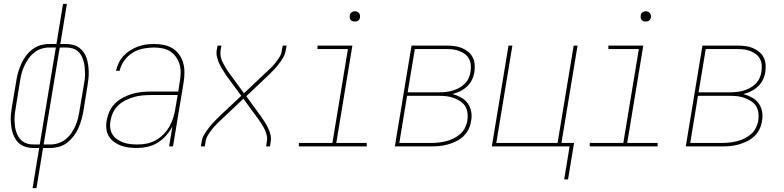

<svg xmlns="http://www.w3.org/2000/svg" viewBox="-20 -755 4040 990"><path d="M148 215 182 8H151Q133 8 116 3.5Q99 -1 85 -11Q71 -21 61.5 -35.5Q52 -50 46.5 -66Q41 -82 38.5 -99.5Q36 -117 35.5 -135Q35 -153 37 -171.5Q39 -190 42 -208L64 -338Q67 -360 73.5 -382Q80 -404 89.5 -425.5Q99 -447 113.5 -466.5Q128 -486 147 -500.5Q166 -515 188.5 -521.5Q211 -528 233 -528H271L305 -735H325L291 -528H322Q340 -528 357.5 -523.5Q375 -519 388.5 -509Q402 -499 412 -484.5Q422 -470 427 -454Q432 -438 434.5 -420.5Q437 -403 437.5 -385Q438 -367 436 -348.5Q434 -330 431 -312L410 -182Q406 -160 400 -138Q394 -116 384.5 -94.5Q375 -73 360 -53.5Q345 -34 326.5 -19.5Q308 -5 285 1.5Q262 8 240 8H202L168 215ZM205 -10H240Q260 -10 280.5 -16.5Q301 -23 318 -36.5Q335 -50 347.5 -68Q360 -86 368.5 -105.5Q377 -125 382 -145Q387 -165 390 -185L412 -315Q415 -331 417 -347Q419 -363 418.5 -379Q418 -395 416.5 -410.5Q415 -426 410.5 -441Q406 -456 399 -469Q392 -482 380.5 -491.5Q369 -501 353.5 -505.5Q338 -510 322 -510H288ZM185 -10 268 -510H233Q213 -510 193 -503.5Q173 -497 156 -483.5Q139 -470 126.5 -452Q114 -434 105 -414.5Q96 -395 91 -375Q86 -355 83 -335L62 -205Q59 -189 57 -173Q55 -157 55 -141Q55 -125 56.5 -109.5Q58 -94 62.5 -79Q67 -64 74.5 -51Q82 -38 93.5 -28.5Q105 -19 120 -14.5Q135 -10 151 -10Z M687 8Q665 8 644 5.5Q623 3 604 -4Q585 -11 568.5 -23Q552 -35 541.5 -52Q531 -69 528.5 -90.5Q526 -112 530 -133Q534 -157 544.5 -180.5Q555 -204 573.5 -222Q592 -240 615 -252Q638 -264 662 -271Q686 -278 710.5 -280.5Q735 -283 759 -283H899L907 -334Q911 -357 911.5 -379.5Q912 -402 906 -422.5Q900 -443 888 -460.5Q876 -478 858.5 -489.5Q841 -501 819 -505.5Q797 -510 775 -510Q747 -510 718.5 -504.5Q690 -499 664.5 -483.5Q639 -468 621 -443Q603 -418 597 -390H578Q583 -411 592.5 -431Q602 -451 617.5 -467.5Q633 -484 652.5 -496Q672 -508 692.5 -515.5Q713 -523 734 -525.5Q755 -528 776 -528Q802 -528 826 -523Q850 -518 870 -505.5Q890 -493 904 -473.5Q918 -454 924.5 -430.5Q931 -407 931 -382Q931 -357 927 -331L872 0H852L869 -103Q856 -78 836.5 -56Q817 -34 792.5 -19Q768 -4 740.5 2Q713 8 687 8ZM690 -10Q714 -10 738 -15Q762 -20 783.5 -32Q805 -44 823 -62.5Q841 -81 853.5 -102.5Q866 -124 873 -147.5Q880 -171 884 -194L896 -265H759Q737 -265 715 -263Q693 -261 671.5 -255Q650 -249 628.5 -238.5Q607 -228 590 -212Q573 -196 563 -175Q553 -154 550 -132Q546 -113 548.5 -94.5Q551 -76 560.5 -61Q570 -46 585 -36Q600 -26 617 -20Q634 -14 652.5 -12Q671 -10 690 -10Z M1016 0 1020 -26Q1023 -45 1033.5 -62Q1044 -79 1056 -95Q1068 -111 1082 -125.5Q1096 -140 1110 -154L1224 -261L1146 -367Q1137 -381 1128 -395.5Q1119 -410 1111.5 -425.5Q1104 -441 1099.5 -458.5Q1095 -476 1097 -494L1102 -520H1122L1117 -494Q1115 -477 1118.5 -461Q1122 -445 1129.5 -431Q1137 -417 1145 -403.5Q1153 -390 1162 -378L1238 -274L1349 -379Q1362 -391 1375.5 -404Q1389 -417 1400.5 -431.5Q1412 -446 1421.5 -461.5Q1431 -477 1433 -494L1438 -520H1458L1453 -494Q1450 -475 1440 -458Q1430 -441 1417.5 -425Q1405 -409 1391.5 -394.5Q1378 -380 1363 -366L1250 -259L1327 -153Q1337 -139 1346 -124.5Q1355 -110 1362.5 -94.5Q1370 -79 1374.5 -61.5Q1379 -44 1376 -26L1372 0H1352L1356 -26Q1359 -43 1355 -59Q1351 -75 1344 -89Q1337 -103 1328.5 -116.5Q1320 -130 1311 -142L1235 -246L1124 -141Q1111 -129 1098 -116Q1085 -103 1073.5 -88.5Q1062 -74 1052.5 -58.5Q1043 -43 1040 -26L1036 0Z M1871 0H1521V-18H1694L1774 -502H1617V-520H1797L1714 -18H1871ZM1809 -644Q1803 -644 1797.5 -646Q1792 -648 1788 -652.5Q1784 -657 1783.5 -663.5Q1783 -670 1784 -676Q1784 -681 1786.5 -685Q1789 -689 1793 -691.5Q1797 -694 1801 -695.5Q1805 -697 1810 -697Q1816 -697 1821.5 -694.5Q1827 -692 1831 -687.5Q1835 -683 1836 -676.5Q1837 -670 1836 -664Q1835 -659 1832.5 -655Q1830 -651 1826.5 -648.5Q1823 -646 1818.5 -645Q1814 -644 1809 -644Z M2016 0 2102 -520H2282Q2302 -520 2322 -517.5Q2342 -515 2360 -508Q2378 -501 2393 -489Q2408 -477 2417 -460Q2426 -443 2427.5 -423Q2429 -403 2426 -383Q2423 -363 2413.5 -343.5Q2404 -324 2388 -309Q2372 -294 2352.5 -284.5Q2333 -275 2313 -270Q2336 -264 2357 -252.5Q2378 -241 2391.5 -222.5Q2405 -204 2409.5 -180Q2414 -156 2409 -131Q2406 -109 2396 -88.5Q2386 -68 2369 -52Q2352 -36 2331 -26Q2310 -16 2288.5 -10Q2267 -4 2245.5 -2Q2224 0 2203 0ZM2082 -279H2246Q2263 -279 2280.5 -281Q2298 -283 2314.5 -288Q2331 -293 2347 -301.5Q2363 -310 2376 -323Q2389 -336 2396.5 -352.5Q2404 -369 2406 -385Q2409 -403 2407.5 -420Q2406 -437 2398.5 -451.5Q2391 -466 2377.5 -476Q2364 -486 2348.5 -492Q2333 -498 2316 -500Q2299 -502 2282 -502H2119ZM2039 -18H2203Q2222 -18 2241.5 -20Q2261 -22 2280.5 -27Q2300 -32 2318.5 -41Q2337 -50 2352.5 -63.5Q2368 -77 2377.5 -96Q2387 -115 2390 -134Q2393 -154 2390.5 -173.5Q2388 -193 2378 -208.5Q2368 -224 2352 -234Q2336 -244 2318 -250.5Q2300 -257 2281 -259Q2262 -261 2242 -261H2079Z M2889 170 2917 0H2516L2602 -520H2622L2539 -18H2855L2938 -520H2958L2875 -18H2940L2909 170Z M3371 0H3021V-18H3194L3274 -502H3117V-520H3297L3214 -18H3371ZM3309 -644Q3303 -644 3297.5 -646Q3292 -648 3288 -652.5Q3284 -657 3283.5 -663.5Q3283 -670 3284 -676Q3284 -681 3286.5 -685Q3289 -689 3293 -691.5Q3297 -694 3301 -695.5Q3305 -697 3310 -697Q3316 -697 3321.5 -694.5Q3327 -692 3331 -687.5Q3335 -683 3336 -676.5Q3337 -670 3336 -664Q3335 -659 3332.5 -655Q3330 -651 3326.5 -648.5Q3323 -646 3318.5 -645Q3314 -644 3309 -644Z M3516 0 3602 -520H3782Q3802 -520 3822 -517.5Q3842 -515 3860 -508Q3878 -501 3893 -489Q3908 -477 3917 -460Q3926 -443 3927.5 -423Q3929 -403 3926 -383Q3923 -363 3913.5 -343.5Q3904 -324 3888 -309Q3872 -294 3852.5 -284.5Q3833 -275 3813 -270Q3836 -264 3857 -252.5Q3878 -241 3891.5 -222.5Q3905 -204 3909.5 -180Q3914 -156 3909 -131Q3906 -109 3896 -88.5Q3886 -68 3869 -52Q3852 -36 3831 -26Q3810 -16 3788.5 -10Q3767 -4 3745.5 -2Q3724 0 3703 0ZM3582 -279H3746Q3763 -279 3780.5 -281Q3798 -283 3814.5 -288Q3831 -293 3847 -301.5Q3863 -310 3876 -323Q3889 -336 3896.5 -352.5Q3904 -369 3906 -385Q3909 -403 3907.5 -420Q3906 -437 3898.5 -451.5Q3891 -466 3877.5 -476Q3864 -486 3848.5 -492Q3833 -498 3816 -500Q3799 -502 3782 -502H3619ZM3539 -18H3703Q3722 -18 3741.5 -20Q3761 -22 3780.5 -27Q3800 -32 3818.5 -41Q3837 -50 3852.5 -63.5Q3868 -77 3877.5 -96Q3887 -115 3890 -134Q3893 -154 3890.5 -173.5Q3888 -193 3878 -208.5Q3868 -224 3852 -234Q3836 -244 3818 -250.5Q3800 -257 3781 -259Q3762 -261 3742 -261H3579Z"/></svg>

Font: Iosevka Term Curly Th Obl
Style: Regular
Weight: 100
Italic angle: -9°
Designer: Belleve Invis
Foundry: Belleve Invis
Version: Version 32.3.0